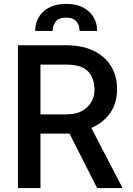

<svg xmlns="http://www.w3.org/2000/svg" viewBox="-20 -958 679 978"><path d="M474.8 0 334.2 -277.3H186.1V0H71.4V-727.3H318.5Q399.9 -727.3 457.6 -699Q515.3 -670.8 545.8 -620.6Q576.3 -570.3 576.3 -503.9Q576.3 -432.5 541.2 -382.5Q506 -332.4 445.3 -306.1L601.2 -6V0ZM186.1 -628.9V-375.4H318.5Q385.3 -375.4 423.3 -411.4Q461.3 -447.4 461.3 -498.6Q461.3 -559.7 428.4 -594.3Q395.6 -628.9 318.5 -628.9ZM474.8 -800.4H385.3Q385.3 -827.4 369.9 -847.8Q354.4 -868.3 317.1 -868.3Q279.5 -868.3 263.8 -847.8Q248.2 -827.4 248.2 -800.4H159.4Q159.4 -861.2 201.7 -899.7Q244 -938.2 317.1 -938.2Q389.9 -938.2 432.4 -899.7Q474.8 -861.2 474.8 -800.4Z"/></svg>

Font: Interface Medium
Style: Regular
Weight: 500
Designer: Rasmus Andersson
Foundry: rsms
Version: Version 1.8